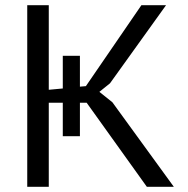

<svg xmlns="http://www.w3.org/2000/svg" viewBox="-20 -720 725 740"><path d="M222 -324H168V0H85V-700H168V-374L222 -379V-505H288V-386L311 -388L525 -700H620L404 -399L363 -366L413 -326L650 0H546L314 -324H288V-195H222Z"/></svg>

Font: PTSans
Style: Regular
Weight: 400
Designer: A.Korolkova, O.Umpeleva, V.Yefimov
Foundry: ParaType Ltd
Version: Version 2.003W OFL